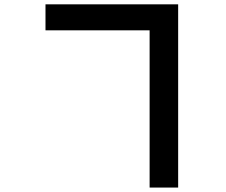

<svg xmlns="http://www.w3.org/2000/svg" viewBox="-20 -807 1040 882"><path d="M189 -667.7H667.3V54.6H798.4V-787.1H189Z"/></svg>

Font: Source Han Sans JP VF
Style: Regular
Weight: 250
Designer: Ryoko NISHIZUKA 西塚涼子 (kana, bopomofo & ideographs); Paul D. Hunt (Latin, Greek & Cyrillic); Sandoll Communications 산돌커뮤니
Foundry: Adobe
Version: Version 2.004;hotconv 1.0.118;makeotfexe 2.5.65603